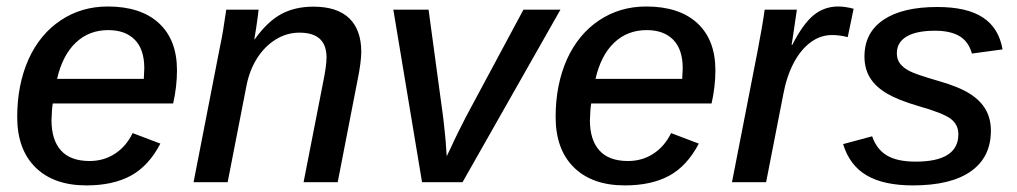

<svg xmlns="http://www.w3.org/2000/svg" viewBox="-20 -558 3115 588"><path d="M141.6 -241.2Q138.7 -224.6 137.7 -189.9Q137.7 -129.4 166.7 -97.2Q195.8 -64.9 254.4 -64.9Q297.9 -64.9 332.3 -87.4Q366.7 -109.9 386.2 -150.4L471.2 -118.2Q435.1 -49.3 380.4 -19.8Q325.7 9.8 244.6 9.8Q144.5 9.8 88.6 -45.4Q32.7 -100.6 32.7 -199.7Q32.7 -298.3 67.4 -376.5Q102.5 -453.6 166 -495.8Q229.5 -538.1 310.1 -538.1Q411.1 -538.1 466.6 -487.1Q522 -436 522 -342.8Q522 -293 510.3 -241.2ZM154.8 -316.4H420.4L421.9 -349.1Q421.9 -406.7 392.8 -436.3Q363.8 -465.8 311.5 -465.8Q252.4 -465.8 211.9 -427.2Q171.4 -388.7 154.8 -316.4Z M734.9 -295.9 677.2 0H572.8L653.8 -415.5Q658.7 -437.5 663.3 -465.6Q668 -493.7 672.9 -528.3H772Q772 -524.9 769.5 -507.6Q767.1 -490.2 764.2 -470.2Q761.2 -450.2 758.8 -438H760.3Q799.3 -492.2 841.3 -514.9Q883.3 -537.6 939.9 -537.6Q1012.7 -537.6 1049.6 -502Q1086.4 -466.3 1086.4 -398.9Q1086.4 -384.3 1083.5 -362.1Q1080.6 -339.8 1076.2 -318.8L1014.2 0H909.7L969.7 -306.6Q980 -356.4 980 -382.3Q980 -458 897 -458Q858.9 -458 825.4 -437.7Q792 -417.5 768.3 -381.1Q744.6 -344.7 734.9 -295.9Z M1696.3 -528.3 1396.5 0H1272.5L1184.6 -528.3H1292.5L1336.9 -200.7Q1338.4 -190.9 1339.8 -175.5Q1341.3 -160.2 1343.3 -142.1Q1345.2 -124 1346.2 -105.5L1348.1 -79.6L1360.4 -105Q1371.6 -129.9 1383.3 -153.3Q1395 -176.8 1406.7 -199.7L1583 -528.3Z M1790.5 -241.2Q1787.6 -224.6 1786.6 -189.9Q1786.6 -129.4 1815.7 -97.2Q1844.7 -64.9 1903.3 -64.9Q1946.8 -64.9 1981.2 -87.4Q2015.6 -109.9 2035.2 -150.4L2120.1 -118.2Q2084 -49.3 2029.3 -19.8Q1974.6 9.8 1893.6 9.8Q1793.5 9.8 1737.5 -45.4Q1681.6 -100.6 1681.6 -199.7Q1681.6 -298.3 1716.3 -376.5Q1751.5 -453.6 1814.9 -495.8Q1878.4 -538.1 1959 -538.1Q2060.1 -538.1 2115.5 -487.1Q2170.9 -436 2170.9 -342.8Q2170.9 -293 2159.2 -241.2ZM1803.7 -316.4H2069.3L2070.8 -349.1Q2070.8 -406.7 2041.7 -436.3Q2012.7 -465.8 1960.4 -465.8Q1901.4 -465.8 1860.8 -427.2Q1820.3 -388.7 1803.7 -316.4Z M2576.2 -444.3Q2551.3 -450.7 2528.3 -450.7Q2492.2 -450.7 2461.9 -428Q2431.6 -405.3 2410.2 -364.3Q2388.7 -323.2 2378.4 -267.1L2326.2 0H2221.7L2300.8 -405.3Q2303.7 -421.4 2306.6 -437.3Q2309.6 -453.1 2312.5 -469.2Q2314.9 -483.9 2317.4 -498.8Q2319.8 -513.7 2321.8 -528.3H2420.4L2408.2 -445.3L2404.3 -420.4H2406.2Q2439.5 -485.4 2471.9 -511.7Q2504.4 -538.1 2546.9 -538.1Q2568.4 -538.1 2594.2 -531.2Z M3014.6 -157.7Q3014.6 -76.7 2953.4 -33.4Q2892.1 9.8 2775.9 9.8Q2686.5 9.8 2634.3 -20.8Q2582 -51.3 2562 -116.7L2650.9 -140.6Q2665 -100.1 2696.8 -81.5Q2728.5 -63 2784.2 -63Q2915 -63 2915 -147Q2915 -175.8 2892.1 -193.8Q2868.2 -211.9 2792 -233.4Q2730.5 -251.5 2697.3 -271Q2662.1 -291.5 2644.8 -319.3Q2627.4 -347.2 2627.4 -384.8Q2627.4 -458 2685.5 -497.3Q2743.7 -536.6 2850.6 -536.6Q2941.4 -536.6 2990.2 -504.4Q3039.1 -472.2 3050.3 -406.7L2956.5 -394Q2946.3 -430.7 2918.5 -447.3Q2890.6 -463.9 2843.3 -463.9Q2786.1 -463.9 2756.3 -446Q2726.6 -428.2 2726.6 -395Q2726.6 -376 2736.6 -363Q2746.6 -350.1 2765.6 -340.3Q2784.7 -330.1 2854 -310.1Q2917.5 -292 2950.7 -270.5Q2982.4 -250.5 2998.5 -222.7Q3014.6 -194.8 3014.6 -157.7Z"/></svg>

Font: Arimo Medium
Style: Italic
Weight: 500
Italic angle: -12°
Designer: Steve Matteson
Foundry: Monotype Imaging Inc.
Version: Version 1.33